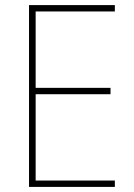

<svg xmlns="http://www.w3.org/2000/svg" viewBox="-20 -734 528 754"><path d="M431 0H94V-714H431V-689H120V-389H414V-364H120V-25H431Z"/></svg>

Font: Noto Sans Lao Looped SemiCondensed Thin
Style: Regular
Weight: 100
Width: 4
Designer: Mark Frömberg, Ben Mitchell
Foundry: The Fontpad Ltd
Version: Version 1.002; ttfautohint (v1.8.4.7-5d5b)